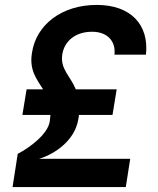

<svg xmlns="http://www.w3.org/2000/svg" viewBox="-20 -760 640 780"><path d="M31 0H491L509 -115H139C200 -133 284 -188 298 -275C299 -281 300 -287 301 -293H437L454 -397H288C265 -453 224 -479 233 -539C242 -594 287 -631 354 -631C417 -631 451 -592 445 -538H573C586 -660 511 -740 373 -740C230 -740 127 -659 110 -546C98 -475 129 -439 155 -397H88L71 -293H185C184 -284 183 -275 182 -266C174 -216 104 -162 52 -135Z"/></svg>

Font: JetBrains Mono
Style: Bold Italic
Weight: 558
Italic angle: -9°
Monospace: yes
Designer: Philipp Nurullin, Konstantin Bulenkov
Foundry: JetBrains
Version: Version 2.305